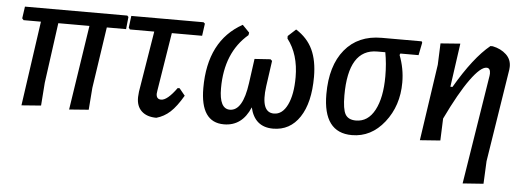

<svg xmlns="http://www.w3.org/2000/svg" viewBox="-46 -590 2466 903"><g transform="rotate(5 1187.5 -138.5)"><path d="M63 4 120 -396H38L31 -404L39 -460H522L528 -454L522 -396H431L388 -107L380 -3L288 4L349 -396H202L163 -111L155 -3Z M700 7Q655 7 630 -16.5Q605 -40 606 -83L608 -108L655 -396H540L534 -404L541 -460H882L889 -454L881 -396H738L694 -122L692 -106Q692 -80 715 -80Q744 -80 788 -141H797L824 -108Q793 -55 764.5 -29Q736 -3 700 7Z M1019 10Q908 10 908 -152Q908 -376 1067 -464L1100 -430L1098 -418Q991 -327 991 -158Q991 -61 1041 -61Q1102 -61 1120 -193L1136 -309L1211 -314L1219 -307L1202 -186Q1185 -61 1249 -61Q1289 -61 1312.5 -109.5Q1336 -158 1336 -240Q1336 -348 1282 -418V-430L1319 -464Q1373 -430 1397.5 -378Q1422 -326 1422 -249Q1422 -127 1376.5 -58.5Q1331 10 1251 10Q1164 10 1143 -81Q1105 10 1019 10Z M1623 8Q1487 8 1487 -174Q1487 -308 1549.5 -384Q1612 -460 1723 -460H1912L1915 -454L1903 -394H1817L1814 -387Q1838 -325 1838 -259Q1838 -149 1776 -70.5Q1714 8 1623 8ZM1636 -62Q1693 -62 1724.5 -121Q1756 -180 1756 -281Q1756 -341 1746 -394H1708Q1572 -394 1572 -175Q1572 -110 1586 -86Q1600 -62 1636 -62Z M2094 -465 2065 -259H2075Q2159 -403 2236 -466H2247Q2286 -458 2311 -434.5Q2336 -411 2335 -376L2334 -363L2265 75L2260 182L2162 189L2244 -326L2245 -337Q2245 -363 2227 -363Q2199 -363 2151.5 -297.5Q2104 -232 2044 -107L2040 -3L1944 4L1997 -357L2001 -458Z"/></g></svg>

Font: Alegreya Sans Medium
Style: Italic
Weight: 500
Italic angle: -7°
Designer: Juan Pablo del Peral
Foundry: Huerta Tipografica
Version: Version 2.007